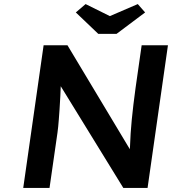

<svg xmlns="http://www.w3.org/2000/svg" viewBox="-20 -922 844 942"><path d="M94 0 194 -700H311L617 -190Q617 -198 618 -207Q619 -236 621 -268Q623 -300 626.5 -335Q630 -370 634.5 -408.5Q639 -447 645 -490L675 -700H804L704 0H585L278 -499Q277 -472 276 -451Q274 -411 272 -382.5Q270 -354 268.5 -335Q267 -316 265.5 -300.5Q264 -285 262 -271L223 0ZM462 -756 352 -861 400 -902 519 -843 656 -902 692 -861 552 -756Z"/></svg>

Font: Lexend Med
Style: Italic
Weight: 500
Italic angle: -8.13011°
Designer: Bonnie Shaver-Troup, Thomas Jockin
Foundry: Lexend
Version: Version 1.007